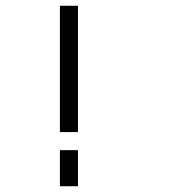

<svg xmlns="http://www.w3.org/2000/svg" viewBox="-20 -645 602 665"><path d="M187.5 -625V-187.5H250V-625ZM187.5 0H250V-125H187.5Z"/></svg>

Font: ChillMoonMono
Style: Regular
Weight: 400
Designer: Warren2060
Foundry: ChillType
Version: Version 1.000;Glyphs 3.1.1 (3135)